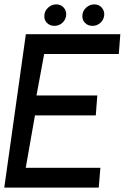

<svg xmlns="http://www.w3.org/2000/svg" viewBox="-30 -856 592 876"><path d="M-10.5 0 88 -700H519L512 -609.5H171.5L136.5 -420.5H414L407 -329.5H129.5L87.5 -90.5H428L420.5 0ZM218.5 -738Q197.5 -738 184 -751.8Q170.5 -765.5 172.5 -787Q174 -807 190 -821.5Q206 -836 227 -836Q247.5 -836 260.5 -821.5Q273.5 -807 272 -787Q270 -765.5 254.5 -751.8Q239 -738 218.5 -738ZM392 -738Q371 -738 357.5 -751.8Q344 -765.5 346 -787Q347.5 -807 363.5 -821.5Q379.5 -836 400.5 -836Q421 -836 434 -821.5Q447 -807 445.5 -787Q443.5 -765.5 428 -751.8Q412.5 -738 392 -738Z"/></svg>

Font: Urbanist Medium
Style: Italic
Weight: 500
Italic angle: -8°
Designer: Corey Hu
Foundry: Corey Hu
Version: Version 1.330; ttfautohint (v1.8.4.7-5d5b)